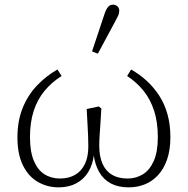

<svg xmlns="http://www.w3.org/2000/svg" viewBox="-20 -794 808 826"><path d="M232 12Q184 12 143.5 -11Q103 -34 79 -82Q55 -130 55 -203Q55 -274 77.5 -329.5Q100 -385 139 -426Q178 -467 227 -495L245 -467Q202 -440 171.5 -403Q141 -366 125 -317Q109 -268 109 -204Q109 -142 125.5 -102.5Q142 -63 171 -44.5Q200 -26 238 -26Q275 -26 302.5 -41.5Q330 -57 345 -88Q360 -119 360 -164Q360 -186 359 -209Q358 -232 356.5 -260Q355 -288 353 -325L405 -336L416 -327Q414 -290 412 -261.5Q410 -233 408.5 -210Q407 -187 407 -167Q407 -121 421 -89.5Q435 -58 462 -42Q489 -26 529 -26Q565 -26 594.5 -44Q624 -62 641.5 -101.5Q659 -141 659 -204Q659 -268 643 -317.5Q627 -367 597.5 -403.5Q568 -440 527 -467L544 -495Q581 -474 611.5 -446Q642 -418 665 -382.5Q688 -347 700.5 -302.5Q713 -258 713 -204Q713 -148 698.5 -107Q684 -66 659 -39.5Q634 -13 602 -0.5Q570 12 534 12Q489 12 457.5 -4.5Q426 -21 407.5 -52.5Q389 -84 383 -128H384Q379 -86 360 -54.5Q341 -23 308.5 -5.5Q276 12 232 12ZM376 -573 427 -726Q435 -752 444 -763Q453 -774 465 -774Q477 -774 485 -767Q493 -760 493 -748Q493 -737 488.5 -727Q484 -717 474 -699L401 -563Z"/></svg>

Font: Source Serif 4 Light
Style: Regular
Weight: 300
Designer: Frank Grießhammer
Foundry: Adobe Systems Incorporated
Version: Version 4.004;hotconv 1.0.116;makeotfexe 2.5.65601